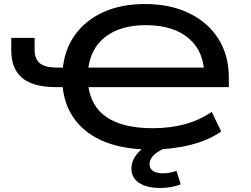

<svg xmlns="http://www.w3.org/2000/svg" viewBox="-20 -734 1246 954"><path d="M730 9Q597 9 501.5 -29Q406 -67 351.5 -140.5Q297 -214 290 -317L312 -301H260Q145 -301 90.5 -346.5Q36 -392 36 -483V-546H152V-486Q152 -442 177.5 -420Q203 -398 269 -398H309L291 -383Q299 -485 351.5 -559Q404 -633 493 -673.5Q582 -714 700 -714Q825 -714 918.5 -669Q1012 -624 1064.5 -542Q1117 -460 1117 -348V-301H405L418 -314Q430 -205 511 -151Q592 -97 739 -97Q826 -97 899 -117Q972 -137 1032 -178L1079 -81Q1016 -36 924 -13.5Q832 9 730 9ZM704 -609Q579 -609 503 -550.5Q427 -492 417 -380L407 -398H1023L996 -352Q996 -476 919 -542.5Q842 -609 704 -609ZM777 200Q709 200 671 174.5Q633 149 633 104Q633 61 666 25Q699 -11 764 -36L804 0Q778 11 759.5 24Q741 37 732 52Q723 67 723 83Q723 104 740.5 115.5Q758 127 790 127Q807 127 823.5 124Q840 121 857 115L878 182Q855 191 830 195.5Q805 200 777 200Z"/></svg>

Font: Nunito Sans 7pt Expanded SemiBold
Style: Regular
Weight: 600
Width: 7
Designer: Vernon Adams
Foundry: Vernon Adams
Version: Version 3.101;gftools[0.9.27]